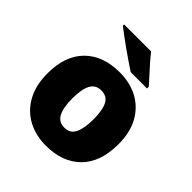

<svg xmlns="http://www.w3.org/2000/svg" viewBox="-209 -906 1056 1056"><g transform="rotate(45 318.5 -378.0)"><path d="M594 -278Q594 -139 520 -64.5Q446 10 317 10Q237 10 175 -23.5Q113 -57 77.5 -121.5Q42 -186 42 -278Q42 -415 116 -489Q190 -563 320 -563Q400 -563 461.5 -530Q523 -497 558.5 -433.5Q594 -370 594 -278ZM236 -278Q236 -207 255 -169.5Q274 -132 319 -132Q363 -132 381.5 -169.5Q400 -207 400 -278Q400 -349 381.5 -385Q363 -421 318 -421Q275 -421 255.5 -385Q236 -349 236 -278ZM360 -766Q377 -744 400.5 -717Q424 -690 448 -664.5Q472 -639 488 -620V-606H361Q341 -619 312.5 -638.5Q284 -658 253.5 -679.5Q223 -701 195.5 -721.5Q168 -742 150 -756V-766Z"/></g></svg>

Font: Noto Sans Arabic Blk
Style: Regular
Weight: 900
Designer: Monotype Design Team, Nadine Chahine, Nizar Qandah and Khaled Hosny
Foundry: Monotype Imaging Inc.
Version: Version 2.012; ttfautohint (v1.8.4.7-5d5b)